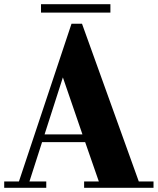

<svg xmlns="http://www.w3.org/2000/svg" viewBox="-20 -832 750 913"><path d="M175 -772V-812H505V-772ZM385 -156H180L120 31H200V61H0V31H70L320 -719H370L640 31H710V61H380V31H450ZM192 -193H372L279 -464Z"/></svg>

Font: Cafe24 ClassicType
Style: Regular
Weight: 400
Designer: Cafe24 thkim, hmlim, mnelim & 4IR
Foundry: Cafe24
Version: Version 1.000